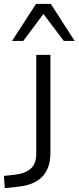

<svg xmlns="http://www.w3.org/2000/svg" viewBox="-90 -777 405 990"><path d="M-65 193 -70 130 -15 124Q39 118 68 93Q97 68 97 14V-494H170V11Q170 52 159 83Q148 114 126 136Q104 158 71 170.5Q38 183 -7 187ZM-28 -566 96 -757H172L295 -566H239L134 -705L30 -566Z"/></svg>

Font: Nunito Sans 7pt SemiExpanded Light
Style: Regular
Weight: 300
Width: 6
Designer: Vernon Adams
Foundry: Vernon Adams
Version: Version 3.101;gftools[0.9.27]